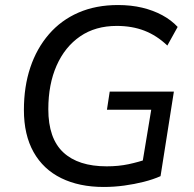

<svg xmlns="http://www.w3.org/2000/svg" viewBox="-20 -734 769 763"><path d="M392 9Q295 9 223.5 -26Q152 -61 113.5 -129.5Q75 -198 75 -297Q75 -390 100.5 -466Q126 -542 174.5 -598Q223 -654 292 -684Q361 -714 449 -714Q501 -714 545 -703.5Q589 -693 625 -673.5Q661 -654 686 -627L645 -553Q603 -593 554 -612Q505 -631 444 -631Q359 -631 298.5 -589.5Q238 -548 205 -473.5Q172 -399 172 -300Q172 -184 231.5 -128.5Q291 -73 404 -73Q451 -73 491 -81.5Q531 -90 568 -103L541 -57L581 -298H405L416 -370H671L618 -34Q589 -21 551.5 -11.5Q514 -2 473.5 3.5Q433 9 392 9Z"/></svg>

Font: Nunito Sans 12pt Medium
Style: Italic
Weight: 500
Italic angle: -9°
Designer: Vernon Adams
Foundry: Vernon Adams
Version: Version 3.101;gftools[0.9.27]